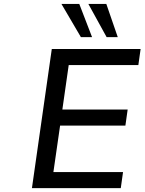

<svg xmlns="http://www.w3.org/2000/svg" viewBox="-20 -972 747 992"><path d="M604 0 615.7 -83H255.9L290.5 -323.2H627.9L639.6 -406.2H302.2L335 -635.7H694.8L706.5 -718.8H247.6L145 0ZM588.4 -780.3 529.3 -951.7H436.5L530.8 -780.3ZM455.6 -780.3 389.6 -951.7H297.4L397.9 -780.3Z"/></svg>

Font: Winston
Style: Italic
Weight: 400
Italic angle: -8.13011°
Designer: Vernon Adams, Kim Jin-seong, David Berlow, Cristiano Sobral
Foundry: The Winston Project Authors
Version: Version 3.004